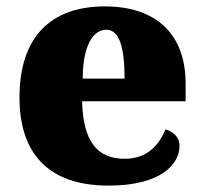

<svg xmlns="http://www.w3.org/2000/svg" viewBox="-20 -571 638 601"><path d="M320 10C481 10 542 -55 542 -115C542 -141 523 -159 498 -166C476 -113 438 -74 370 -74C284 -74 240 -129 237 -254H561V-309C561 -468 465 -551 308 -551C138 -551 41 -454 41 -266C41 -91 131 10 320 10ZM370 -325H239C239 -425 270 -478 313 -478C353 -478 370 -424 370 -325Z"/></svg>

Font: Noto Serif Georgian Black
Style: Regular
Weight: 900
Designer: Monotype Design Team, Akaki Razmadze
Foundry: Google LLC
Version: Version 2.003